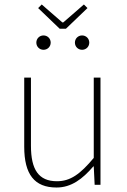

<svg xmlns="http://www.w3.org/2000/svg" viewBox="-20 -824 564 856"><path d="M232 12C298 12 348 -26 396 -82H398L402 0H428V-478H398V-120C338 -48 294 -16 234 -16C152 -16 118 -68 118 -174V-478H88V-170C88 -46 134 12 232 12ZM246 -696H274L370 -788L354 -804L262 -724H258L166 -804L150 -788ZM174 -602C192 -602 206 -616 206 -634C206 -652 192 -666 174 -666C156 -666 142 -652 142 -634C142 -616 156 -602 174 -602ZM346 -602C364 -602 378 -616 378 -634C378 -652 364 -666 346 -666C328 -666 314 -652 314 -634C314 -616 328 -602 346 -602Z"/></svg>

Font: Source Sans Pro ExtraLight
Style: Regular
Weight: 200
Designer: Paul D. Hunt
Foundry: Adobe Systems Incorporated
Version: Version 3.006;hotconv 1.0.111;makeotfexe 2.5.65597